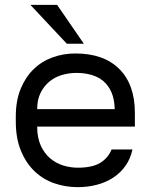

<svg xmlns="http://www.w3.org/2000/svg" viewBox="-20 -760 620 790"><path d="M300 10Q342 10 379.5 0Q417 -10 446.5 -29.5Q476 -49 496.5 -78Q517 -107 525 -145H439Q425 -110 392.5 -90Q360 -70 300 -70Q270 -70 240.5 -79Q211 -88 187 -108Q163 -128 148 -160.5Q133 -193 133 -239H535V-295Q535 -412 471 -476Q407 -540 290 -540Q241 -540 196.5 -524Q152 -508 118.5 -475.5Q85 -443 65 -394.5Q45 -346 45 -280V-260Q45 -191 66 -140Q87 -89 122 -55.5Q157 -22 203 -6Q249 10 300 10ZM295 -460Q327 -460 355.5 -452Q384 -444 405 -426.5Q426 -409 438.5 -380.5Q451 -352 452 -311H133Q133 -350 147 -378Q161 -406 183.5 -424.5Q206 -443 235 -451.5Q264 -460 295 -460ZM255 -580H325L215 -740H105Z"/></svg>

Font: Golos Text VF
Style: Regular
Weight: 400
Designer: A.Korolkova, Vitaly Kuzmin
Foundry: ParaType Ltd
Version: Version 2.005